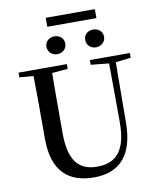

<svg xmlns="http://www.w3.org/2000/svg" viewBox="-110 -1139 1029 1243"><g transform="rotate(-10 404.5 -518.0)"><path d="M311 -809C344 -809 373 -832 373 -868C373 -905 344 -926 311 -926C279 -926 249 -905 249 -868C249 -832 279 -809 311 -809ZM566 -809C597 -809 628 -832 628 -868C628 -905 597 -926 566 -926C532 -926 504 -905 504 -868C504 -832 532 -809 566 -809ZM277 -995H600V-1054H277ZM511 -704 630 -692 632 -310C633 -122 567 -47 439 -47C322 -47 255 -114 255 -299V-397C255 -497 255 -597 256 -695L360 -704V-735H42V-704L134 -696C136 -596 136 -496 136 -397V-284C136 -64 245 18 407 18C577 18 670 -83 671 -296L674 -692L774 -704V-735H511Z"/></g></svg>

Font: Noto Serif HK SemiBold
Style: Regular
Weight: 600
Designer: Ryoko NISHIZUKA 西塚涼子 (kana & ideographs); Frank Grießhammer (Latin, Greek & Cyrillic); Wenlong ZHANG 张文龙 (bopomofo); San
Foundry: Adobe
Version: Version 2.001;hotconv 1.1.0;makeotfexe 2.6.0